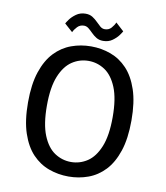

<svg xmlns="http://www.w3.org/2000/svg" viewBox="-95 -954 899 1042"><g transform="rotate(10 355.0 -433.0)"><path d="M353 11Q296 11 244.5 -7.8Q193 -26.5 153.2 -68.2Q113.5 -110 90.5 -178.8Q67.5 -247.5 67.5 -348Q67.5 -448 90.5 -516.5Q113.5 -585 153.2 -626.8Q193 -668.5 244.5 -687.2Q296 -706 353 -706Q410 -706 461.2 -687.2Q512.5 -668.5 552 -626.8Q591.5 -585 614.5 -516.5Q637.5 -448 637.5 -348Q637.5 -247.5 614.5 -178.8Q591.5 -110 552 -68.2Q512.5 -26.5 461.2 -7.8Q410 11 353 11ZM353 -69Q401.5 -69 442.8 -96.2Q484 -123.5 509 -184.8Q534 -246 534 -348Q534 -449.5 509 -510.5Q484 -571.5 442.8 -598.8Q401.5 -626 353 -626Q304 -626 262.8 -598.8Q221.5 -571.5 196.5 -510.5Q171.5 -449.5 171.5 -348Q171.5 -246 196.5 -184.8Q221.5 -123.5 262.8 -96.2Q304 -69 353 -69ZM410.5 -746.5Q388.5 -746.5 372.8 -756.2Q357 -766 344.8 -778.5Q332.5 -791 320.8 -800.5Q309 -810 295 -810Q273 -810 258.5 -794.8Q244 -779.5 237 -764L192 -804Q194 -809 206.5 -826.5Q219 -844 241 -859.8Q263 -875.5 292.5 -875.5Q315 -875.5 330.8 -865.5Q346.5 -855.5 359 -842.8Q371.5 -830 383 -820.2Q394.5 -810.5 408.5 -810.5Q430.5 -810.5 444.2 -826Q458 -841.5 464.5 -857.5L509.5 -816.5Q507 -811 494.8 -794Q482.5 -777 461.2 -761.8Q440 -746.5 410.5 -746.5Z"/></g></svg>

Font: League Mono
Style: Regular
Weight: 400
Width: 6
Designer: Tyler Finck
Foundry: The League of Moveable Type / Tyler Finck
Version: Version 2.300;RELEASE